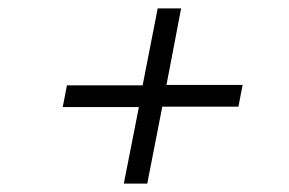

<svg xmlns="http://www.w3.org/2000/svg" viewBox="-20 -580 690 459"><path d="M276 -141 312 -324H130L140 -376H321L357 -560H413L378 -377H560L550 -325H368L332 -141Z"/></svg>

Font: REM ExtraLight
Style: Italic
Weight: 250
Italic angle: -11°
Designer: Octavio Pardo
Foundry: Ashler Design
Version: Version 1.005;gftools[0.9.28]